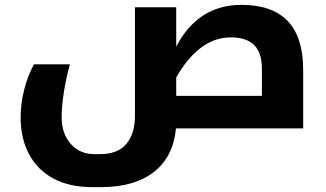

<svg xmlns="http://www.w3.org/2000/svg" viewBox="-20 -529 1344 791"><path d="M361 242Q266 242 200 206.5Q134 171 99.5 106Q65 41 65 -45Q65 -101 79.5 -159Q94 -217 120 -264H268Q252 -207 243 -148.5Q234 -90 234 -47Q234 22 271.5 64Q309 106 369 106H392Q465 106 500.5 64Q536 22 536 -53V-499H706V-337Q796 -509 975 -509Q1101 -509 1165 -442.5Q1229 -376 1229 -240V0H705Q694 117 614 179.5Q534 242 395 242ZM1059 -134V-245Q1059 -311 1027.5 -343Q996 -375 930 -375Q801 -375 706 -210V-134Z"/></svg>

Font: Noto Kufi Arabic ExtraBold
Style: Regular
Weight: 800
Designer: Monotype Design Team, David Williams, Khaled Hosny
Foundry: Google LLC
Version: Version 2.109; ttfautohint (v1.8.4.7-5d5b)